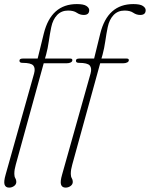

<svg xmlns="http://www.w3.org/2000/svg" viewBox="-20 -728 716 918"><path d="M73 -437.5Q73 -448 88.5 -448H160L189.5 -568Q224.5 -708.5 347.5 -708.5Q380 -708.5 393.2 -699.5Q406.5 -690.5 406.5 -679.5Q406.5 -656.5 380.5 -656.5Q362.5 -656.5 347.2 -667Q332 -677.5 305.5 -677.5Q273.5 -677.5 253 -656Q232.5 -634.5 225 -598Q218.5 -566.5 213.5 -531.5Q208.5 -496.5 200.5 -467L195 -448H316Q326 -448 326 -440.5Q326 -433.5 318.2 -429.5Q310.5 -425.5 299 -425.5H189L55.5 59Q52 71.5 50.2 82Q48.5 92.5 48.5 103.5Q48.5 116.5 53.2 124Q58 131.5 58 141.5Q58 153.5 47.5 161.2Q37 169 23.5 169Q7 169 2 155Q-3 141 7 106.5L143 -376.5Q150 -402 139.2 -414.8Q128.5 -427.5 87.5 -427.5Q73 -427.5 73 -437.5ZM343 -437.5Q343 -448 358.5 -448H430L459.5 -568Q494.5 -708.5 617.5 -708.5Q650 -708.5 663.2 -699.5Q676.5 -690.5 676.5 -679.5Q676.5 -656.5 650.5 -656.5Q632.5 -656.5 617.2 -667Q602 -677.5 575.5 -677.5Q543.5 -677.5 523 -656Q502.5 -634.5 495 -598Q488.5 -566.5 483.5 -531.5Q478.5 -496.5 470.5 -467L465 -448H586Q596 -448 596 -440.5Q596 -433.5 588.2 -429.5Q580.5 -425.5 569 -425.5H459L325.5 59Q322 71.5 320.2 82Q318.5 92.5 318.5 103.5Q318.5 116.5 323.2 124Q328 131.5 328 141.5Q328 153.5 317.5 161.2Q307 169 293.5 169Q277 169 272 155Q267 141 277 106.5L413 -376.5Q420 -402 409.2 -414.8Q398.5 -427.5 357.5 -427.5Q343 -427.5 343 -437.5Z"/></svg>

Font: Fraunces 9pt Soft Thin
Style: Italic
Weight: 100
Italic angle: -16°
Version: Version 1.000;[b76b70a41]